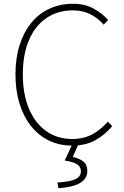

<svg xmlns="http://www.w3.org/2000/svg" viewBox="-20 -759 659 1018"><path d="M362 13Q295 13 240 -13.5Q185 -40 145 -90Q105 -140 83.5 -209.5Q62 -279 62 -365Q62 -451 84 -520Q106 -589 146 -638Q186 -687 242.5 -713Q299 -739 368 -739Q431 -739 478 -712.5Q525 -686 553 -653L530 -628Q501 -662 460 -683Q419 -704 368 -704Q285 -704 225 -662.5Q165 -621 133 -545Q101 -469 101 -365Q101 -261 133 -184Q165 -107 224 -64.5Q283 -22 364 -22Q421 -22 466 -45Q511 -68 552 -114L575 -90Q534 -42 483.5 -14.5Q433 13 362 13ZM290 239 284 209Q357 204 383 189.5Q409 175 409 150Q409 125 388.5 112Q368 99 323 92L367 -2H399L366 73Q401 81 422 97.5Q443 114 443 147Q443 189 404 211.5Q365 234 290 239Z"/></svg>

Font: Noto Sans KR Thin Thin
Style: Regular
Weight: 250
Version: Version 2.004-H2;hotconv 1.0.118;makeotfexe 2.5.65603